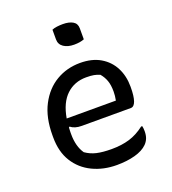

<svg xmlns="http://www.w3.org/2000/svg" viewBox="-140 -866 879 983"><g transform="rotate(-20 300.0 -374.5)"><path d="M329 -544Q394 -544 439 -517.5Q484 -491 507.5 -445.5Q531 -400 531 -342V-338Q531 -290 522 -264Q513 -238 495 -238H228Q189 -238 168 -256L163 -253Q162 -241 162 -227V-216Q162 -150 191 -108Q218 -89 250.5 -81.5Q283 -74 332 -74Q386 -74 429 -87Q472 -100 512 -131H518Q521 -119 521 -103Q521 -80 514.5 -64Q508 -48 496 -36Q472 -12 428 0Q384 12 329 12Q256 12 197 -16.5Q138 -45 104 -99.5Q70 -154 70 -233V-244Q70 -341 105 -408Q140 -475 198.5 -509.5Q257 -544 329 -544ZM333 -464Q269 -464 225.5 -423Q182 -382 168 -300H436Q441 -325 441 -348Q441 -383 432.5 -407Q424 -431 407 -451Q391 -458 375 -461Q359 -464 333 -464ZM255 -752Q266 -757 282 -759Q298 -761 314 -761Q348 -761 368.5 -749Q389 -737 389 -711V-651Q367 -642 334 -642Q299 -642 277 -657Q255 -672 255 -699Z"/></g></svg>

Font: Recursive Mn Csl St
Style: Regular
Weight: 400
Monospace: yes
Version: Version 1.079;hotconv 1.0.112;makeotfexe 2.5.65598; ttfautoh